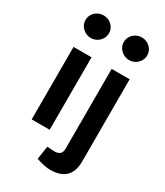

<svg xmlns="http://www.w3.org/2000/svg" viewBox="-235 -860 1003 1165"><g transform="rotate(30 266.5 -278.0)"><path d="M70 0V-508H196V0ZM133 -607Q111 -607 92 -618Q73 -629 62 -647Q51 -665 51 -687Q51 -708 62 -726Q73 -744 92 -754.5Q111 -765 133 -765Q156 -765 174.5 -754.5Q193 -744 204 -726Q215 -708 215 -687Q215 -665 204 -647Q193 -629 174.5 -618Q156 -607 133 -607ZM318 209Q302 209 281.5 205Q261 201 240 195L221 189L235 96L250 97Q258 98 268 98.5Q278 99 286 99Q312 99 324.5 87.5Q337 76 337 51V-508H463V68Q463 138 427 173.5Q391 209 318 209ZM401 -607Q379 -607 360 -618Q341 -629 330 -647Q319 -665 319 -687Q319 -708 330 -726Q341 -744 360 -754.5Q379 -765 401 -765Q424 -765 442.5 -754.5Q461 -744 472 -726Q483 -708 483 -687Q483 -665 472 -647Q461 -629 442.5 -618Q424 -607 401 -607Z"/></g></svg>

Font: REM Medium
Style: Regular
Weight: 500
Designer: Octavio Pardo
Foundry: Ashler Design
Version: Version 1.005;gftools[0.9.28]